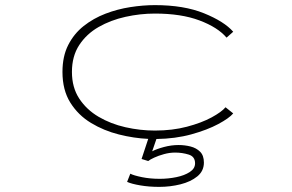

<svg xmlns="http://www.w3.org/2000/svg" viewBox="-20 -532 1140 750"><path d="M602 198Q562 198 528.2 192.2Q494.5 186.5 476.5 178.5L489 146.5Q502.5 153.5 534.5 160Q566.5 166.5 604 166.5Q637 166.5 668.8 160Q700.5 153.5 721.2 140Q742 126.5 742 106Q742 79.5 717 71.8Q692 64 664 64Q642.5 64 620.8 70Q599 76 582.2 83.8Q565.5 91.5 559 97L533 89L559 10.5Q503 8 444.2 -6.8Q385.5 -21.5 335.5 -51.8Q285.5 -82 254.8 -131Q224 -180 224 -251Q224 -312 246.5 -356.2Q269 -400.5 307 -430.5Q345 -460.5 392 -478.5Q439 -496.5 489 -504.2Q539 -512 585 -512Q698.5 -512 777.2 -480Q856 -448 891 -408L865 -385Q830.5 -425.5 759.2 -452.2Q688 -479 585 -479Q527.5 -479 470 -466.2Q412.5 -453.5 365.2 -426.5Q318 -399.5 289.5 -356Q261 -312.5 261 -251Q261 -190.5 289.5 -147Q318 -103.5 365.2 -75.8Q412.5 -48 470 -35Q527.5 -22 585 -22Q653.5 -22 710.2 -37Q767 -52 806.2 -73.2Q845.5 -94.5 861 -113L891 -89Q875.5 -70.5 832.8 -47.5Q790 -24.5 727.5 -7.2Q665 10 591 11L574.5 59Q591.5 50 620.5 42.2Q649.5 34.5 677.5 34.5Q701.5 34.5 724.2 40.2Q747 46 761.8 60.8Q776.5 75.5 776.5 103Q776.5 136 750.8 157Q725 178 685 188Q645 198 602 198Z"/></svg>

Font: Trispace Expanded Thin
Style: Regular
Weight: 100
Width: 7
Designer: Tyler Finck
Foundry: Etcetera Type Company
Version: Version 1.210; ttfautohint (v1.8.3)